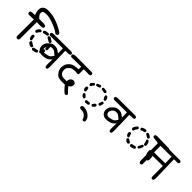

<svg xmlns="http://www.w3.org/2000/svg" viewBox="174 -1911 3180 3180"><g transform="rotate(45 1763.5 -321.0)"><path d="M164.1 -67.4 147.5 -76.2Q139.6 -85.9 137.7 -99.6L139.6 -489.3L23.4 -486.3L5.9 -494.1Q-3.9 -507.8 -2 -526.4L5.9 -543Q26.4 -553.7 52.2 -552.7Q78.1 -551.8 102.5 -554.7Q88.9 -585.9 83 -617.2Q77.1 -648.4 80.6 -681.2Q84 -713.9 111.8 -736.8Q139.6 -759.8 177.7 -763.2Q215.8 -766.6 279.8 -760.3Q343.8 -753.9 427.2 -721.2Q510.7 -688.5 592.8 -632.8Q607.4 -620.1 604.5 -599.6L595.7 -583Q584 -572.3 565.4 -573.2L543.9 -585.9L520.5 -604.5Q443.4 -646.5 363.3 -673.3Q283.2 -700.2 227.1 -698.7Q170.9 -697.3 155.8 -683.6Q140.6 -669.9 144 -636.2Q147.5 -602.5 197.3 -558.6H269.5Q309.6 -561.5 345.7 -548.8Q357.4 -535.2 355.5 -516.6L346.7 -500Q309.6 -486.3 264.6 -491.2L206.1 -493.2L204.1 -92.8L195.3 -76.2Q183.6 -66.4 164.1 -67.4ZM480.5 -111.3 461.9 -121.1Q455.1 -129.9 457 -143.6Q461.9 -155.3 473.6 -160.2Q511.7 -168.9 550.8 -175.8Q562.5 -169.9 567.4 -158.2V-145.5Q562.5 -132.8 550.8 -127.9Q518.6 -116.2 480.5 -111.3ZM415 -132.8Q387.7 -138.7 366.2 -157.2L359.4 -163.1L350.6 -185.5L361.3 -204.1Q369.1 -210.9 382.8 -209Q413.1 -183.6 442.4 -173.8Q448.2 -165 447.3 -151.4Q442.4 -139.6 429.7 -134.8ZM595.7 -165 577.1 -175.8Q570.3 -183.6 572.3 -197.3Q590.8 -227.5 606.4 -257.8Q614.3 -264.6 627.9 -262.7Q639.6 -257.8 644.5 -246.1V-230.5Q634.8 -199.2 612.3 -171.9ZM335.9 -207 317.4 -217.8Q300.8 -248 298.8 -283.2L310.5 -304.7Q319.3 -311.5 332 -309.6Q344.7 -304.7 349.6 -293Q349.6 -257.8 361.3 -225.6Q356.4 -213.9 344.7 -209ZM627.9 -274.4Q614.3 -281.2 609.4 -294.9Q609.4 -336.9 599.6 -375Q604.5 -386.7 616.2 -392.6H630.9Q648.4 -383.8 653.3 -367.2L658.2 -291Q653.3 -279.3 641.6 -274.4ZM310.5 -358.4 292 -369.1Q285.2 -378.9 287.1 -392.6Q298.8 -418.9 316.4 -437.5Q334 -456.1 354.5 -453.1Q366.2 -447.3 371.1 -435.5V-422.9Q350.6 -404.3 327.1 -365.2ZM582 -397.5Q548.8 -418.9 511.7 -437.5Q504.9 -447.3 506.8 -460.9Q511.7 -472.7 523.4 -477.5H542L607.4 -439.5Q614.3 -429.7 612.3 -414.1Q607.4 -402.3 595.7 -397.5ZM405.3 -439.5Q393.6 -444.3 387.7 -456.1V-471.7Q394.5 -486.3 418.5 -493.2Q442.4 -500 478.5 -500Q491.2 -495.1 497.1 -483.4V-469.7Q491.2 -458 478.5 -453.1Q440.4 -449.2 405.3 -439.5Z M846.7 -62.5 832 -69.3Q819.3 -101.6 823.2 -141.6L826.2 -241.2Q778.3 -186.5 733.4 -175.8Q688.5 -165 652.8 -165.5Q617.2 -166 599.6 -174.8Q582 -183.6 565.4 -200.7Q548.8 -217.8 543 -242.2Q537.1 -266.6 540 -291Q543 -315.4 551.8 -334.5Q560.5 -353.5 593.8 -385.3Q627 -417 654.8 -423.8Q682.6 -430.7 717.3 -427.7Q752 -424.8 771 -408.7Q790 -392.6 821.3 -376L817.4 -491.2L517.6 -489.3L502.9 -497.1Q494.1 -508.8 495.1 -525.4L502.9 -540Q523.4 -551.8 550.8 -550.8L931.6 -552.7Q958 -555.7 979.5 -543.9Q989.3 -533.2 987.3 -516.6L979.5 -502Q956.1 -489.3 926.8 -493.2L875 -491.2L882.8 -137.7Q885.7 -100.6 874 -69.3Q863.3 -60.5 846.7 -62.5ZM759.8 -247.1Q778.3 -259.8 806.6 -306.6Q771.5 -337.9 745.6 -356Q719.7 -374 679.2 -369.1Q638.7 -364.3 617.2 -331.5Q595.7 -298.8 597.7 -273.9Q599.6 -249 619.6 -233.4Q639.6 -217.8 668 -222.2Q696.3 -226.6 718.3 -231.9Q740.2 -237.3 759.8 -247.1Z M1380.9 23.4Q1350.6 15.6 1262.7 -91.8Q1223.6 -86.9 1190.9 -88.4Q1158.2 -89.8 1127.4 -96.2Q1096.7 -102.5 1073.2 -127.4Q1049.8 -152.3 1034.7 -183.1Q1019.5 -213.9 1020 -251Q1020.5 -288.1 1034.2 -321.3Q1047.9 -354.5 1079.6 -382.3Q1111.3 -410.2 1155.3 -419.9Q1199.2 -429.7 1247.1 -429.7V-491.2L1021.5 -487.3L1005.9 -495.1Q997.1 -505.9 998 -524.4L1005.9 -540Q1032.2 -551.8 1064 -552.7Q1095.7 -553.7 1441.4 -550.8L1457 -543Q1466.8 -532.2 1464.8 -514.6L1457 -499Q1446.3 -491.2 1433.6 -490.2L1307.6 -491.2V-387.7Q1305.7 -358.4 1271.5 -364.3Q1245.1 -370.1 1216.3 -367.7Q1187.5 -365.2 1163.6 -359.4Q1139.6 -353.5 1110.4 -323.2Q1081.1 -293 1083 -253.9Q1085 -214.8 1095.2 -197.8Q1105.5 -180.7 1125 -166.5Q1144.5 -152.3 1175.3 -150.9Q1206.1 -149.4 1248 -151.4Q1247.1 -193.4 1272.5 -218.8Q1297.9 -244.1 1323.7 -240.2Q1349.6 -236.3 1364.3 -221.2Q1378.9 -206.1 1375 -180.2Q1371.1 -154.3 1360.4 -141.1Q1349.6 -127.9 1324.2 -115.2Q1364.3 -58.6 1390.1 -38.6Q1416 -18.6 1415 -1L1407.2 13.7Q1394.5 21.5 1380.9 23.4Z M1899.4 121.1 1883.8 113.3Q1875 78.1 1852.1 52.7Q1829.1 27.3 1802.7 19.5Q1776.4 11.7 1739.3 11.7Q1726.6 9.8 1715.8 2.9Q1707 -7.8 1709 -24.4L1715.8 -41Q1741.2 -55.7 1772 -50.3Q1802.7 -44.9 1831.5 -34.7Q1860.4 -24.4 1890.6 4.4Q1920.9 33.2 1927.2 54.2Q1933.6 75.2 1935.5 98.6L1927.7 113.3Q1917 122.1 1899.4 121.1ZM1713.9 -117.2 1696.3 -127Q1689.5 -134.8 1691.4 -148.4Q1696.3 -160.2 1708 -165L1768.6 -169.9Q1780.3 -165 1785.2 -153.3V-140.6Q1780.3 -128.9 1768.6 -124ZM1631.8 -148.4Q1610.4 -155.3 1594.7 -174.8L1583 -201.2L1592.8 -219.7Q1600.6 -225.6 1614.3 -224.6Q1635.7 -201.2 1661.1 -179.7V-167Q1656.2 -155.3 1643.6 -150.4ZM1836.9 -151.4 1818.4 -162.1Q1811.5 -169.9 1813.5 -182.6L1841.8 -220.7Q1853.5 -229.5 1868.2 -227.5Q1879.9 -222.7 1884.8 -210.9V-198.2Q1873 -169.9 1844.7 -153.3ZM1567.4 -244.1 1547.9 -255.9Q1533.2 -278.3 1536.1 -308.6L1545.9 -326.2Q1556.6 -333 1569.3 -331.1Q1581.1 -326.2 1585.9 -315.4Q1589.8 -294.9 1594.7 -262.7Q1588.9 -251 1578.1 -246.1ZM1901.4 -246.1Q1889.6 -251 1884.8 -262.7L1882.8 -272.5Q1890.6 -301.8 1902.3 -330.1Q1912.1 -335.9 1925.8 -335Q1937.5 -330.1 1942.4 -318.4Q1939.5 -275.4 1922.9 -251Q1914.1 -244.1 1901.4 -246.1ZM1909.2 -362.3 1890.6 -373Q1873 -400.4 1864.3 -433.6Q1869.1 -445.3 1880.9 -450.2H1896.5Q1911.1 -442.4 1921.9 -423.8Q1932.6 -405.3 1933.6 -380.9Q1928.7 -369.1 1918 -364.3ZM1571.3 -369.1 1552.7 -378.9 1545.9 -400.4Q1551.8 -420.9 1590.8 -455.1H1604.5Q1616.2 -450.2 1621.1 -438.5V-423.8Q1599.6 -402.3 1588.9 -376ZM1648.4 -443.4Q1637.7 -448.2 1631.8 -460V-475.6Q1640.6 -490.2 1699.2 -503.9Q1710.9 -499 1715.8 -487.3V-473.6Q1709 -460 1690.9 -453.6Q1672.9 -447.3 1648.4 -443.4ZM1818.4 -453.1Q1785.2 -460 1752 -467.8Q1744.1 -477.5 1745.1 -492.2Q1751 -503.9 1761.7 -508.8Q1823.2 -506.8 1839.8 -494.1Q1846.7 -485.4 1844.7 -472.7Q1839.8 -460 1828.1 -455.1Z M2346.7 -62.5 2332 -69.3Q2319.3 -101.6 2323.2 -141.6L2326.2 -241.2Q2278.3 -186.5 2233.4 -175.8Q2188.5 -165 2152.8 -165.5Q2117.2 -166 2099.6 -174.8Q2082 -183.6 2065.4 -200.7Q2048.8 -217.8 2043 -242.2Q2037.1 -266.6 2040 -291Q2043 -315.4 2051.8 -334.5Q2060.5 -353.5 2093.8 -385.3Q2127 -417 2154.8 -423.8Q2182.6 -430.7 2217.3 -427.7Q2252 -424.8 2271 -408.7Q2290 -392.6 2321.3 -376L2317.4 -491.2L2017.6 -489.3L2002.9 -497.1Q1994.1 -508.8 1995.1 -525.4L2002.9 -540Q2023.4 -551.8 2050.8 -550.8L2431.6 -552.7Q2458 -555.7 2479.5 -543.9Q2489.3 -533.2 2487.3 -516.6L2479.5 -502Q2456.1 -489.3 2426.8 -493.2L2375 -491.2L2382.8 -137.7Q2385.7 -100.6 2374 -69.3Q2363.3 -60.5 2346.7 -62.5ZM2259.8 -247.1Q2278.3 -259.8 2306.6 -306.6Q2271.5 -337.9 2245.6 -356Q2219.7 -374 2179.2 -369.1Q2138.7 -364.3 2117.2 -331.5Q2095.7 -298.8 2097.7 -273.9Q2099.6 -249 2119.6 -233.4Q2139.6 -217.8 2168 -222.2Q2196.3 -226.6 2218.3 -231.9Q2240.2 -237.3 2259.8 -247.1Z M3070.3 -43.9 3054.7 -51.8Q3042 -73.2 3043.9 -100.6L3041 -501Q3009.8 -501 2977.5 -502Q2945.3 -502.9 2917 -513.7Q2907.2 -524.4 2909.2 -542L2917 -558.6Q2943.4 -571.3 2976.6 -566.4L3236.3 -561.5L3252 -553.7Q3261.7 -542 3259.8 -524.4L3252 -508.8Q3241.2 -501 3228.5 -500H3102.5L3107.4 -67.4L3099.6 -51.8Q3087.9 -42 3070.3 -43.9ZM2760.7 -128.9 2742.2 -138.7Q2734.4 -148.4 2735.4 -164.1Q2740.2 -175.8 2752 -180.7Q2788.1 -187.5 2823.2 -195.3Q2835 -190.4 2839.8 -178.7V-166Q2831.1 -148.4 2814.5 -143.6ZM2680.7 -135.7Q2654.3 -140.6 2637.7 -155.8Q2621.1 -170.9 2623 -190.4Q2627.9 -202.1 2639.6 -207H2652.3Q2690.4 -185.5 2704.1 -175.8Q2710.9 -168 2709 -153.3Q2704.1 -141.6 2692.4 -136.7ZM2861.3 -200.2Q2849.6 -206.1 2844.7 -216.8V-232.4Q2864.3 -261.7 2877.9 -294.9Q2885.7 -301.8 2898.4 -299.8Q2910.2 -294.9 2915 -283.2Q2902.3 -225.6 2874 -200.2ZM2611.3 -210.9 2591.8 -220.7Q2571.3 -245.1 2570.3 -276.4L2580.1 -294.9Q2589.8 -301.8 2602.5 -299.8Q2614.3 -294.9 2620.1 -274.9Q2626 -254.9 2635.7 -228.5Q2630.9 -216.8 2619.1 -211.9ZM2904.3 -309.6Q2892.6 -314.5 2887.7 -326.2Q2882.8 -365.2 2867.2 -400.4Q2872.1 -412.1 2883.8 -417H2898.4Q2914.1 -408.2 2923.8 -385.3Q2933.6 -362.3 2933.6 -326.2Q2928.7 -314.5 2917 -309.6ZM2587.9 -345.7 2570.3 -355.5 2563.5 -376Q2568.4 -397.5 2580.1 -416Q2591.8 -434.6 2606.4 -451.2Q2614.3 -458 2627.9 -456.1Q2639.6 -451.2 2644.5 -440.4V-423.8Q2616.2 -392.6 2604.5 -352.5ZM2852.5 -429.7 2796.9 -462.9Q2790 -471.7 2792 -484.4Q2796.9 -496.1 2808.6 -501H2825.2Q2852.5 -489.3 2877.9 -467.8Q2883.8 -460 2882.8 -446.3Q2877.9 -434.6 2866.2 -429.7ZM2688.5 -443.4 2670.9 -453.1Q2664.1 -462.9 2666 -476.6L2671.9 -488.3Q2688.5 -499 2709 -505.9Q2729.5 -512.7 2752 -512.7Q2763.7 -507.8 2768.6 -496.1V-482.4Q2763.7 -469.7 2751 -464.8Q2717.8 -461.9 2688.5 -443.4Z M3390.6 -3.9 3376 -10.7Q3368.2 -23.4 3367.2 -36.1L3365.2 -286.1L3129.9 -283.2Q3130.9 -258.8 3134.3 -237.8Q3137.7 -216.8 3135.7 -198.7Q3133.8 -180.7 3122.6 -169.9Q3111.3 -159.2 3094.7 -162.6Q3078.1 -166 3063 -185.1Q3047.9 -204.1 3036.6 -230.5Q3025.4 -256.8 3023.9 -292Q3022.5 -327.1 3047.9 -333Q3073.2 -338.9 3111.8 -340.8Q3150.4 -342.8 3363.3 -344.7L3360.4 -495.1L3036.1 -492.2Q3023.4 -494.1 3014.6 -501Q3005.9 -511.7 3006.8 -529.3L3014.6 -543.9L3030.3 -551.8L3504.9 -552.7L3520.5 -545.9Q3529.3 -534.2 3528.3 -518.6L3520.5 -502.9Q3509.8 -495.1 3498 -494.1H3418L3428.7 -57.6Q3428.7 -33.2 3418 -12.7Q3407.2 -2 3390.6 -3.9Z"/></g></svg>

Font: JasonHandwriting2
Style: Regular
Weight: 400
Version: Version 1.05.10